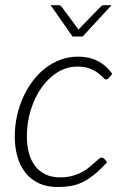

<svg xmlns="http://www.w3.org/2000/svg" viewBox="-20 -728 496 754"><path d="M38 0ZM400.5 -91Q374 -61.5 350.2 -42.5Q326.5 -23.5 303.8 -12.5Q281 -1.5 257.5 2.5Q234 6.5 207.5 6.5Q164.5 6.5 132.8 -8.2Q101 -23 80 -49.5Q59 -76 48.5 -112.5Q38 -149 38 -192Q38 -231.5 46.2 -270.2Q54.5 -309 70 -344Q85.5 -379 107.5 -408.5Q129.5 -438 157 -459.5Q184.5 -481 216.8 -493.2Q249 -505.5 285.5 -505.5Q310 -505.5 329.8 -500.8Q349.5 -496 366 -487.2Q382.5 -478.5 396 -466Q409.5 -453.5 421 -438L407 -421.5Q402.5 -416 396.5 -416Q391.5 -416 384.2 -424Q377 -432 364.8 -441.2Q352.5 -450.5 333 -458.5Q313.5 -466.5 284 -466.5Q242 -466.5 205.8 -444Q169.5 -421.5 142.8 -383.5Q116 -345.5 100.8 -295.8Q85.5 -246 85.5 -192Q85.5 -157.5 93.2 -128Q101 -98.5 117.2 -77Q133.5 -55.5 158 -43.5Q182.5 -31.5 216 -31.5Q242.5 -31.5 263.5 -37.2Q284.5 -43 300.8 -51.5Q317 -60 329.2 -70.2Q341.5 -80.5 351 -89Q360.5 -97.5 367.2 -103.2Q374 -109 379.5 -109Q385 -109 390 -104L400.5 -91ZM179 -707.5H209.5Q218 -707.5 221.5 -702L284 -618L288 -611.5L294 -618L375.5 -702Q381 -707.5 388 -707.5H418L304.5 -584.5H265Z"/></svg>

Font: Lato Light
Style: Italic
Weight: 300
Italic angle: -7°
Designer: Lukasz Dziedzic
Foundry: tyPoland Lukasz Dziedzic
Version: Version 2.007; 2014-02-27